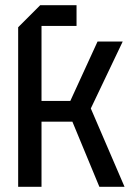

<svg xmlns="http://www.w3.org/2000/svg" viewBox="-20 -720 515 740"><path d="M50 0V-615L135 -700H275V-620H140V-331H251L356 -560H453L330 -302L460 0H363L259 -251H140V0Z"/></svg>

Font: Tektur SemiCondensed
Style: Regular
Weight: 400
Width: 4
Designer: Adam Jagosz
Foundry: Adam Jagosz
Version: Version 1.005;gftools[0.9.30]